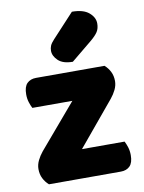

<svg xmlns="http://www.w3.org/2000/svg" viewBox="-85 -811 651 870"><g transform="rotate(-10 240.5 -376.0)"><path d="M410 -485Q426 -471 435.5 -452Q445 -433 445 -409Q445 -389 435.5 -369.5Q426 -350 412 -333L244 -131H440Q446 -120 451.5 -103Q457 -86 457 -66Q457 -31 441.5 -15.5Q426 0 400 0H69Q53 -14 43.5 -33Q34 -52 34 -76Q34 -96 43.5 -115.5Q53 -135 67 -152L239 -354H55Q49 -365 43.5 -382Q38 -399 38 -419Q38 -454 53.5 -469.5Q69 -485 95 -485ZM307 -752Q359 -752 385 -730Q411 -708 411 -680Q411 -657 401 -641.5Q391 -626 367 -606L272 -528Q227 -528 205 -549Q183 -570 183 -594Q183 -606 187.5 -617Q192 -628 206 -643Z"/></g></svg>

Font: Baloo Da 2 ExtraBold
Style: Regular
Weight: 800
Designer: Noopur Datye, Sulekha Rajkumar and Ek Type
Foundry: Ek Type
Version: Version 1.640;hotconv 1.0.111;makeotfexe 2.5.65597; ttfautoh